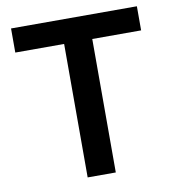

<svg xmlns="http://www.w3.org/2000/svg" viewBox="-82 -801 797 873"><g transform="rotate(-10 317.0 -364.0)"><path d="M26.9 -616.2V-727.5H607.9V-616.2H382.3V0H252.4V-616.2Z"/></g></svg>

Font: Inter 28pt SemiBold
Style: Regular
Weight: 600
Designer: Rasmus Andersson
Foundry: rsms
Version: Version 4.001;git-66647c0bb